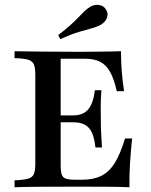

<svg xmlns="http://www.w3.org/2000/svg" viewBox="-20 -786 634 806"><path d="M41.1 0V-29Q79 -30.6 97.6 -35.9Q116.1 -41.1 122.2 -55.6Q128.2 -70.2 128.2 -98.4V-472.6Q128.2 -501.6 122.2 -515.7Q116.1 -529.8 97.6 -535.5Q79 -541.1 41.1 -541.9V-571Q83.9 -570.2 153.2 -569.4Q222.6 -568.5 316.1 -568.5Q348.4 -568.5 379.4 -569Q410.5 -569.4 437.9 -569.8Q465.3 -570.2 487.9 -571Q487.9 -528.2 491.1 -486.7Q494.4 -445.2 500.8 -403.2H470.2Q458.9 -454 442.3 -483.9Q425.8 -513.7 400.4 -526.6Q375 -539.5 337.1 -539.5H234.7V-92.7Q234.7 -66.9 239.1 -53.6Q243.5 -40.3 256.9 -35.9Q270.2 -31.5 296.8 -31.5H324.2Q372.6 -31.5 405.6 -48Q438.7 -64.5 462.1 -102.4Q485.5 -140.3 504.8 -204.8H534.7Q529 -151.6 525.8 -101.2Q522.6 -50.8 523.4 0Q484.7 -1.6 433.5 -2Q382.3 -2.4 312.9 -2.4Q221.8 -2.4 152.8 -2Q83.9 -1.6 41.1 0ZM208.9 -272.6V-301.6H354V-272.6ZM380.6 -166.9Q376.6 -205.6 366.1 -228.6Q355.6 -251.6 336.7 -262.1Q317.7 -272.6 287.9 -272.6V-301.6Q329 -301.6 350.4 -327Q371.8 -352.4 378.2 -407.3H405.6Q402.4 -359.7 402.8 -334.3Q403.2 -308.9 403.2 -287.1Q403.2 -270.2 403.6 -253.6Q404 -237.1 405.2 -216.5Q406.5 -196 408.1 -166.9ZM233.1 -621.8 224.2 -638.7Q254 -661.3 274.2 -679.4Q294.4 -697.6 308.1 -712.1Q321.8 -726.6 333.1 -737.5Q344.4 -748.4 358.1 -757.3Q377.4 -768.5 397.2 -764.9Q416.9 -761.3 425.8 -744.4Q435.5 -729 429 -711.3Q422.6 -693.5 402.4 -681.5Q385.5 -672.6 364.1 -666.9Q342.7 -661.3 311.3 -652Q279.8 -642.7 233.1 -621.8Z"/></svg>

Font: Playfair SemiBold
Style: Regular
Weight: 600
Designer: Claus Eggers Sørensen
Foundry: Claus Eggers Sørensen
Version: Version 2.001;gftools[0.9.30]